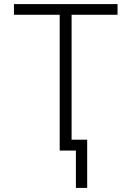

<svg xmlns="http://www.w3.org/2000/svg" viewBox="-20 -734 640 936"><path d="M329 -662V-53H405V182H350V0H299H271V-662H48V-714H553V-662Z"/></svg>

Font: Noto Sans Mono UI Light
Style: Regular
Weight: 300
Monospace: yes
Designer: Monotype Design team
Foundry: Monotype Imaging Inc.
Version: Version 1.000